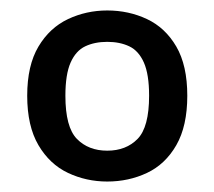

<svg xmlns="http://www.w3.org/2000/svg" viewBox="-20 -730 409 367"><path d="M185 -383Q145 -383 110 -399.5Q75 -416 53.5 -452.5Q32 -489 32 -547Q32 -605 53.5 -641Q75 -677 110 -693.5Q145 -710 185 -710Q226 -710 261 -693.5Q296 -677 317 -641Q338 -605 338 -547Q338 -489 317 -452.5Q296 -416 261 -399.5Q226 -383 185 -383ZM185 -442Q221 -442 243 -464.5Q265 -487 265 -547Q265 -588 255 -610.5Q245 -633 227 -641.5Q209 -650 185 -650Q161 -650 143 -641.5Q125 -633 115 -610.5Q105 -588 105 -547Q105 -487 127 -464.5Q149 -442 185 -442Z"/></svg>

Font: AR One Sans Medium
Style: Regular
Weight: 500
Designer: Niteesh Yadav
Foundry: Niteesh Yadav
Version: Version 1.001;gftools[0.9.33]